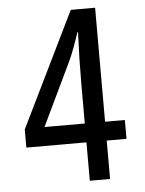

<svg xmlns="http://www.w3.org/2000/svg" viewBox="-52 -760 604 802"><g transform="rotate(-5 250.0 -359.0)"><path d="M292 -161H40V-237L275 -718H377V-240H460V-161H377V0H292ZM292 -240V-409Q292 -507 297 -622H294Q286 -596 273 -561Q260 -526 249 -503L123 -240Z"/></g></svg>

Font: Noto Sans Mono UI Cond
Style: Regular
Weight: 400
Width: 3
Monospace: yes
Designer: Monotype Design team
Foundry: Monotype Imaging Inc.
Version: Version 1.000